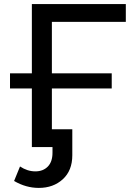

<svg xmlns="http://www.w3.org/2000/svg" viewBox="-20 -720 659 940"><path d="M234 -613V-361H527V-287H234V-87H334V40Q334 115 287.5 157.5Q241 200 170 200Q107 200 49 166L78 95Q114 119 153 119Q191 119 214 95.5Q237 72 237 28V0H136V-287H29V-361H136V-700H596V-613Z"/></svg>

Font: APTA Sans Medium
Style: Bold
Weight: 500
Version: Version 7.200